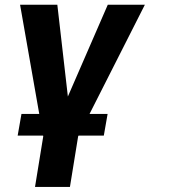

<svg xmlns="http://www.w3.org/2000/svg" viewBox="-20 -565 764 789"><path d="M267.4 203.1H123.9L157.7 -4.6L157 -7.8H52.6L68.2 -96.9H141.3L62.5 -545.5H215.6L258.9 -168.3L422.9 -545.5H575.3L348 -96.9H422.2L406.6 -7.8H302.9L301.1 -4.6Z"/></svg>

Font: Linik Sans
Style: Bold Italic
Weight: 700
Italic angle: 9°
Designer: Fonts by Rasmus Andersson / Changes by Cristiano Sobral with parts from Marc Monis
Foundry: rsms
Version: Version 3.020; ttfautohint (v1.6)